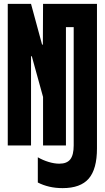

<svg xmlns="http://www.w3.org/2000/svg" viewBox="-20 -750 540 990"><path d="M303 220Q266 220 234 212.5Q202 205 175 191V61Q201 76 230.5 85Q260 94 286 94Q325 94 342.5 71.5Q360 49 360 0V-610H320V0H202V-250L144 -460H140V0H20V-730H140L197 -520H201L202 -730H480V15Q480 122 437.5 171Q395 220 303 220Z"/></svg>

Font: M PLUS Code Latin
Style: Bold
Weight: 700
Designer: Coji Morishita
Foundry: UNDERFOREST DESIGN
Version: Version 1.002; ttfautohint (v1.8.3)